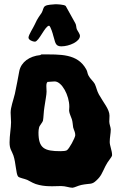

<svg xmlns="http://www.w3.org/2000/svg" viewBox="-20 -859 566 903"><path d="M507 -132C507 -149 496 -175 496 -191C496 -212 501 -232 501 -251C500 -263 494 -275 494 -287C494 -297 495 -306 495 -315C495 -345 466 -377 445 -415C436 -431 433 -449 426 -464C419 -477 404 -488 396 -504C391 -513 391 -524 386 -532C345 -608 263 -603 175 -603C172 -603 171 -600 170 -600C118 -595 80 -567 71 -526C64 -491 59 -458 50 -418C42 -385 30 -355 30 -329C30 -315 32 -299 32 -284C32 -258 25 -222 25 -189C25 -157 35 -151 43 -128C55 -93 55 -41 65 -29C71 -22 94 -19 108 -13C126 -4 140 6 164 11C185 16 205 17 226 17C240 17 254 16 267 16C289 16 306 24 321 24C331 23 345 15 362 11C405 2 411 11 433 -10C456 -31 459 -44 476 -78C487 -101 505 -118 507 -128ZM334 -223C333 -210 305 -158 294 -152C288 -149 277 -148 264 -148C188 -148 161 -162 161 -236C161 -244 162 -252 164 -260C165 -267 181 -285 182 -291C185 -305 185 -333 189 -356C193 -385 199 -413 199 -428C199 -438 198 -447 198 -454C198 -463 199 -470 204 -474C204 -473 225 -476 237 -476C271 -476 306 -410 306 -357C306 -350 305 -344 305 -338C306 -325 314 -311 318 -298C322 -285 322 -272 324 -260C328 -245 334 -238 334 -223ZM356 -690C356 -700 346 -711 341 -722C338 -731 339 -742 334 -750C318 -779 289 -831 289 -831C281 -838 249 -839 240 -839C228 -838 202 -837 193 -831C182 -825 183 -810 176 -799C168 -786 157 -775 144 -745C137 -729 114 -695 114 -682C114 -671 134 -663 144 -663C163 -663 192 -738 211 -738C218 -736 230 -695 230 -693C240 -665 237 -641 268 -641C307 -641 356 -664 356 -690Z"/></svg>

Font: Freckle Face
Style: Regular
Weight: 400
Designer: Astigmatic (AOETI)
Foundry: Astigmatic (AOETI)
Version: Version 1.000